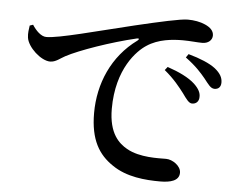

<svg xmlns="http://www.w3.org/2000/svg" viewBox="-52 -787 1104 867"><g transform="rotate(5 500.0 -353.5)"><path d="M772 -390C790 -365 802 -347 817 -347C836 -347 848 -360 848 -379C849 -398 840 -416 818 -437C790 -463 746 -484 693 -502L681 -487C726 -450 752 -416 772 -390ZM863 -465C883 -440 894 -422 912 -422C930 -422 941 -433 941 -453C941 -475 931 -494 905 -515C879 -535 836 -553 782 -568L771 -552C820 -516 843 -489 863 -465ZM71 -639C87 -614 111 -589 135 -589C192 -589 358 -635 529 -676C639 -702 732 -723 765 -723C793 -723 822 -718 844 -708C869 -697 884 -682 884 -661C884 -641 867 -624 839 -624C815 -624 784 -628 751 -628C705 -628 640 -623 588 -588C548 -562 458 -475 458 -292C458 -179 506 -138 543 -117C603 -83 688 -88 722 -88C751 -88 790 -62 790 -31C790 6 750 16 704 16C636 16 551 9 486 -36C420 -80 380 -145 380 -266C380 -399 434 -527 547 -609C555 -615 554 -621 543 -618C428 -591 288 -542 228 -510C207 -499 187 -480 162 -480C120 -480 59 -536 53 -579C50 -599 54 -619 56 -634Z"/></g></svg>

Font: Noto Serif SC SemiBold
Style: Regular
Weight: 600
Designer: Ryoko NISHIZUKA 西塚涼子 (kana & ideographs); Frank Grießhammer (Latin, Greek & Cyrillic); Wenlong ZHANG 张文龙 (bopomofo); San
Foundry: Adobe
Version: Version 2.001;hotconv 1.1.0;makeotfexe 2.6.0